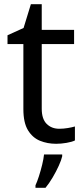

<svg xmlns="http://www.w3.org/2000/svg" viewBox="-20 -679 401 920"><path d="M264 -62Q284 -62 305 -65.5Q326 -69 339 -73V-6Q325 1 299 5.5Q273 10 249 10Q207 10 171.5 -4.5Q136 -19 114 -55Q92 -91 92 -156V-468H16V-510L93 -545L128 -659H180V-536H335V-468H180V-158Q180 -109 203.5 -85.5Q227 -62 264 -62ZM278 70Q274 88 261.5 115.5Q249 143 232.5 171Q216 199 198 221H150V209Q158 192 166.5 165.5Q175 139 182 110.5Q189 82 191 61H278Z"/></svg>

Font: Noto Sans Ethiopic
Style: Regular
Weight: 400
Designer: Monotype Design Team
Foundry: Monotype Imaging Inc.
Version: Version 2.102; ttfautohint (v1.8.4.7-5d5b)